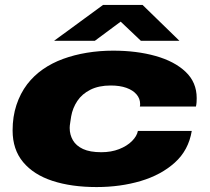

<svg xmlns="http://www.w3.org/2000/svg" viewBox="-20 -745 849 777"><path d="M371 12Q269 12 192.5 -13Q116 -38 73.5 -89Q31 -140 31 -217Q31 -273 46.5 -320Q62 -367 90 -404Q117 -439 153.5 -464.5Q190 -490 235 -506.5Q280 -523 331.5 -531.5Q383 -540 438 -540Q533 -540 609.5 -518.5Q686 -497 731 -454.5Q776 -412 776 -348Q776 -340 775.5 -331.5Q775 -323 773 -314H546Q547 -317 547 -319.5Q547 -322 547 -325Q547 -346 532.5 -363Q518 -380 491.5 -389.5Q465 -399 428 -399Q380 -399 346 -382Q312 -365 293 -336.5Q274 -308 268 -274Q266 -260 264.5 -251Q263 -242 262.5 -237Q262 -232 262 -227Q262 -200 275 -177.5Q288 -155 316 -142Q344 -129 390 -129Q430 -129 462 -141.5Q494 -154 514 -174Q534 -194 538 -215H756Q743 -137 687.5 -87Q632 -37 549.5 -12.5Q467 12 371 12ZM199 -580 397 -725H557L706 -580H550L453 -672H488L364 -580Z"/></svg>

Font: Archivo Expanded Black
Style: Italic
Weight: 900
Width: 7
Italic angle: -10°
Designer: Hector Gatti
Foundry: Omnibus-Type
Version: Version 2.001